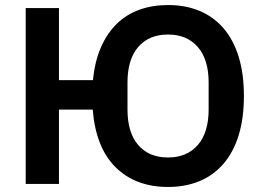

<svg xmlns="http://www.w3.org/2000/svg" viewBox="-20 -730 1040 762"><path d="M647 12Q518 12 439 -66Q360 -144 348 -295H214V0H82V-698H214V-412H349Q356 -486 380.5 -542Q405 -598 443.5 -635.5Q482 -673 533.5 -691.5Q585 -710 647 -710Q716 -710 771.5 -687Q827 -664 866.5 -618.5Q906 -573 927 -505.5Q948 -438 948 -349Q948 -260 927 -192.5Q906 -125 866.5 -79.5Q827 -34 771.5 -11Q716 12 647 12ZM647 -105Q722 -105 765 -154.5Q808 -204 808 -295V-403Q808 -494 765 -543.5Q722 -593 647 -593Q571 -593 528.5 -543.5Q486 -494 486 -403V-295Q486 -204 528.5 -154.5Q571 -105 647 -105Z"/></svg>

Font: IBMPlexSans-SemiBold
Style: Regular
Weight: 600
Designer: Mike Abbink, Paul van der Laan, Pieter van Rosmalen
Foundry: Bold Monday
Version: Version 3.1